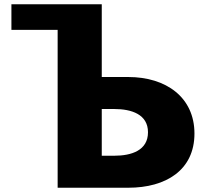

<svg xmlns="http://www.w3.org/2000/svg" viewBox="-20 -880 965 900"><path d="M250.2 0V-740H33.5V-860H457V-825V-740V-519H581.3C758.4 -519 891.5 -424 891.5 -254C891.5 -83 758.4 0 581.3 0ZM457 -369V-150H515.3C596.7 -150 673.7 -175 673.7 -260C673.7 -344 596.7 -369 515.3 -369Z"/></svg>

Font: Hussar
Style: BdWide
Weight: 700
Foundry: Cannot Into Space Fonts
Version: Version 2.00